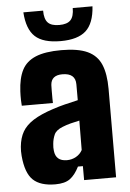

<svg xmlns="http://www.w3.org/2000/svg" viewBox="-56 -842 603 891"><g transform="rotate(-5 245.5 -396.0)"><path d="M166 8Q96 8 62 -24.5Q28 -57 21 -137Q20 -145 20 -159Q20 -173 21 -180Q25 -221 41.5 -249.5Q58 -278 92.5 -300Q127 -322 185 -341Q215 -351 241.5 -357.5Q268 -364 303 -372V-446Q303 -498 242 -498Q190 -498 187 -453Q187 -448 186.5 -428.5Q186 -409 186.5 -390.5Q187 -372 187 -369H42Q41 -375 40.5 -395.5Q40 -416 41 -436Q44 -497 63.5 -535Q83 -573 127 -591.5Q171 -610 247 -610Q325 -610 369 -589.5Q413 -569 431.5 -525.5Q450 -482 450 -412L449 0H300V-65H277Q258 -27 234 -9.5Q210 8 166 8ZM229 -99Q252 -99 271.5 -110Q291 -121 301 -140L302 -277Q282 -273 261 -267.5Q240 -262 223 -255Q192 -243 183 -223Q174 -203 172 -180Q171 -167 171 -163Q171 -159 172 -148Q177 -99 229 -99ZM87 -800H179Q179 -761 195 -744Q211 -727 248 -727Q285 -727 301 -744Q317 -761 317 -800H409Q404 -721 366 -686.5Q328 -652 248 -652Q167 -652 129.5 -686.5Q92 -721 87 -800Z"/></g></svg>

Font: Big Shoulders Text Black
Style: Regular
Weight: 900
Designer: Patric King
Foundry: XO Type Co
Version: Version 1.000; ttfautohint (v1.8.2)